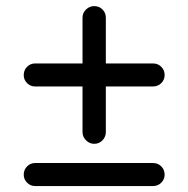

<svg xmlns="http://www.w3.org/2000/svg" viewBox="-20 -623 632 644"><path d="M256.8 -179.7V-333H97.7Q82 -333 70.8 -344.2Q59.6 -355.5 59.6 -371.1Q59.6 -387.7 70.8 -398.9Q82 -410.2 97.7 -410.2H256.8V-563.5Q256.8 -580.1 268.6 -591.3Q280.3 -602.5 295.9 -602.5Q312.5 -602.5 323.7 -591.3Q335 -580.1 335 -563.5V-410.2H493.2Q509.8 -410.2 521 -398.9Q532.2 -387.7 532.2 -371.1Q532.2 -355.5 521 -344.2Q509.8 -333 493.2 -333H335V-179.7Q335 -164.1 323.7 -152.3Q312.5 -140.6 295.9 -140.6Q280.3 -140.6 268.6 -152.3Q256.8 -164.1 256.8 -179.7ZM59.6 -37.1Q59.6 -53.7 70.8 -64.9Q82 -76.2 97.7 -76.2H493.2Q509.8 -76.2 521 -64.9Q532.2 -53.7 532.2 -37.1Q532.2 -21.5 521 -10.3Q509.8 1 493.2 1H97.7Q82 1 70.8 -10.3Q59.6 -21.5 59.6 -37.1Z"/></svg>

Font: jf-openhuninn-1.0
Style: Regular
Weight: 400
Designer: [Kosugi Maru]
      Designed by Motoya company      

      [Varela Round]
      Joe Prince(Latin component); Avraham Co
Foundry: justfont CO.,LTD.
Version: 1.0